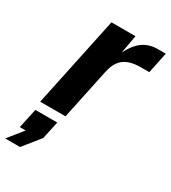

<svg xmlns="http://www.w3.org/2000/svg" viewBox="-243 -635 880 986"><g transform="rotate(30 196.5 -141.5)"><path d="M9 0 122.2 -536H264.6L237 -380.4L226 -382.4Q256.4 -463.6 297 -499.8Q337.6 -536 396 -536H444.4L418.4 -411.6H368.8Q327 -411.6 297.5 -400.7Q268 -389.8 249.6 -365.6Q231.2 -341.4 222.8 -301.4L159 0ZM-52.2 253.2 18.4 165.2H-16.4L8.6 48.8H138.6L115.8 153.6L35.8 253.2Z"/></g></svg>

Font: Geist
Style: Italic
Weight: 400
Italic angle: -12°
Designer: Basement.studio, Andrés Briganti, Mateo Zaragoza
Foundry: Basement.studio, Vercel, Andrés Briganti, Guido Ferreyra, Mateo Zaragoza
Version: Version 1.500